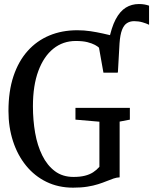

<svg xmlns="http://www.w3.org/2000/svg" viewBox="-20 -898 742 930"><path d="M551 -546.5 516 -579 506.5 -698.5Q519.5 -765 540.2 -804.2Q561 -843.5 589.2 -861Q617.5 -878.5 653 -878.5Q668.5 -878.5 680.5 -876.2Q692.5 -874 702 -870.5V-778Q689 -784.5 670 -790Q651 -795.5 629.5 -795.5Q610 -795.5 595 -786Q580 -776.5 571 -753.2Q562 -730 559 -688.5ZM334 11Q263 11 205.2 -17Q147.5 -45 106.2 -95.8Q65 -146.5 43 -214.2Q21 -282 21 -360.5Q21 -456 45.2 -528.8Q69.5 -601.5 113.8 -651Q158 -700.5 219 -726Q280 -751.5 354 -751.5Q387.5 -751.5 418.8 -746.8Q450 -742 477 -736Q504 -730 524.8 -725Q545.5 -720 558 -719.5L549.5 -546H481L459.5 -667Q453.5 -673 439.8 -680.5Q426 -688 403.5 -693.8Q381 -699.5 347 -699.5Q285 -699.5 238.5 -662.2Q192 -625 165.8 -554.5Q139.5 -484 139.5 -383Q139.5 -316 150.2 -254.5Q161 -193 184.8 -145Q208.5 -97 245.8 -69Q283 -41 336 -41Q368 -41 391 -46.8Q414 -52.5 431 -63.5Q448 -74.5 461.5 -90V-308.5L345.5 -318.5V-375.5H609V-318.5L559.5 -309V-39Q545 -38.5 529.8 -33.2Q514.5 -28 496.2 -20.5Q478 -13 455.2 -5.8Q432.5 1.5 402.8 6.2Q373 11 334 11Z"/></svg>

Font: Merriweather 24pt SemiCondensed
Style: Regular
Weight: 400
Width: 4
Designer: Eben Sorkin
Foundry: Eben Sorkin
Version: Version 2.100